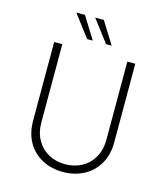

<svg xmlns="http://www.w3.org/2000/svg" viewBox="-131 -1009 969 1118"><g transform="rotate(15 353.5 -450.5)"><path d="M158 -240Q158 -178 183.5 -133Q209 -88 253 -63.5Q297 -39 353 -39Q410 -39 454.5 -63.5Q499 -88 524.5 -133Q550 -178 550 -240V-710H598V-237Q598 -160 565.5 -105Q533 -50 477.5 -21Q422 8 353 8Q284 8 228.5 -21Q173 -50 141 -105Q109 -160 109 -237V-710H158ZM189 -909H241L324 -776H290ZM303 -909H355L438 -776H404Z"/></g></svg>

Font: Synthetic Light
Style: Regular
Weight: 300
Designer: Santiago Orozco
Foundry: Typemade
Version: Version 2.000; ttfautohint (v1.8.4.7-5d5b)